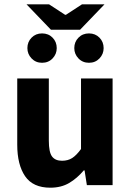

<svg xmlns="http://www.w3.org/2000/svg" viewBox="-20 -861 608 893"><path d="M214 12Q133.3 12 96.7 -41.5Q60.2 -95 60.2 -188V-496H207.1V-207Q207.1 -153.2 222 -133.3Q236.9 -113.3 268.5 -113.3Q296 -113.3 315.8 -126Q335.5 -138.6 356.8 -167.9V-496H503.7V0H384L373.3 -68.6H369.7Q338.8 -31.8 301.7 -9.9Q264.5 12 214 12ZM175.6 -569Q146.2 -569 126.8 -589.3Q107.4 -609.5 107.4 -637.3Q107.4 -666.1 126.8 -685.8Q146.2 -705.6 175.6 -705.6Q205.3 -705.6 224.6 -685.8Q243.9 -666.1 243.9 -637.3Q243.9 -609.5 224.6 -589.3Q205.3 -569 175.6 -569ZM393.8 -569Q364.3 -569 344.9 -589.3Q325.5 -609.5 325.5 -637.3Q325.5 -666.1 344.9 -685.8Q364.3 -705.6 393.8 -705.6Q423.4 -705.6 442.7 -685.8Q462 -666.1 462 -637.3Q462 -609.5 442.7 -589.3Q423.4 -569 393.8 -569ZM217 -722.6 103.5 -840.7H208.4L282.7 -792.2H286.7L361.1 -840.7H465.9L352.4 -722.6Z"/></svg>

Font: Source Sans 3
Style: Regular
Weight: 200
Designer: Paul D. Hunt
Foundry: Adobe
Version: Version 3.046;hotconv 1.0.118;makeotfexe 2.5.65603